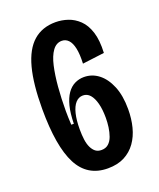

<svg xmlns="http://www.w3.org/2000/svg" viewBox="-130 -754 704 849"><g transform="rotate(-20 222.5 -329.5)"><path d="M231 14Q135 14 91 -71Q47 -156 47 -332Q47 -449 67 -524.5Q87 -600 128.5 -636.5Q170 -673 233 -673Q262 -673 290.5 -663.5Q319 -654 342.5 -631.5Q366 -609 378.5 -570Q391 -531 388 -472L285 -459Q287 -503 281 -531Q275 -559 262 -572.5Q249 -586 231 -586Q205 -586 187.5 -562Q170 -538 160.5 -496Q151 -454 146.5 -400.5Q142 -347 142 -288Q142 -276 142.5 -257.5Q143 -239 144 -223H156Q157 -272 165.5 -305.5Q174 -339 189 -360.5Q204 -382 224.5 -392Q245 -402 268 -402Q306 -402 336.5 -378.5Q367 -355 385.5 -310.5Q404 -266 404 -202Q404 -157 394 -118Q384 -79 363 -49.5Q342 -20 309.5 -3Q277 14 231 14ZM232 -72Q252 -72 265 -83.5Q278 -95 285 -114.5Q292 -134 295 -156Q298 -178 298 -199Q298 -239 290.5 -267.5Q283 -296 269.5 -311.5Q256 -327 236 -327Q216 -327 201.5 -311Q187 -295 179.5 -264.5Q172 -234 172 -191Q172 -164 175 -142Q178 -120 185.5 -104.5Q193 -89 204 -80.5Q215 -72 232 -72Z"/></g></svg>

Font: Bricolage Grotesque Condensed Medium
Style: Regular
Weight: 500
Width: 3
Designer: Mathieu Triay
Foundry: Atelier Triay
Version: Version 1.000;gftools[0.9.30]